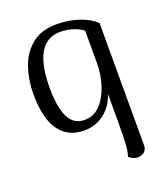

<svg xmlns="http://www.w3.org/2000/svg" viewBox="-137 -616 815 939"><g transform="rotate(-20 270.0 -147.0)"><path d="M374 208Q383 179 385 139.5Q387 100 387 25V-115Q369 -57 323.5 -21.5Q278 14 218 14Q135 14 89.5 -48Q44 -110 44 -239Q44 -311 65.5 -375Q87 -439 136.5 -480Q186 -521 266 -521Q329 -521 383 -502.5Q437 -484 467 -454V182Q467 202 454.5 214Q442 226 420 227Q395 227 374 208ZM388 -271V-443Q372 -458 338.5 -469Q305 -480 270 -480Q129 -480 129 -236Q130 -133 156.5 -83.5Q183 -34 237 -34Q288 -34 322 -72.5Q356 -111 372 -166Q388 -221 388 -271Z"/></g></svg>

Font: Arima Madurai
Style: Regular
Weight: 400
Designer: Joana Correia and Natanael Gama
Foundry: NDISCOVER
Version: Version 1.020